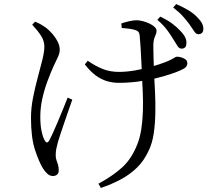

<svg xmlns="http://www.w3.org/2000/svg" viewBox="-20 -851 1040 948"><path d="M874 -611Q863 -612 854 -627.5Q845 -643 832 -663Q820 -683 803 -705.5Q786 -728 757 -753L771 -769Q807 -752 831 -734Q855 -716 872 -697Q889 -679 895.5 -664Q902 -649 900 -634Q900 -622 892.5 -616Q885 -610 874 -611ZM466 56Q533 20 580.5 -22Q628 -64 657 -136Q671 -170 677.5 -212.5Q684 -255 685.5 -301.5Q687 -348 685 -393Q683 -438 681 -475Q680 -506 678 -545.5Q676 -585 674 -619.5Q672 -654 670 -671Q669 -687 663.5 -693.5Q658 -700 647 -703Q635 -707 616 -709.5Q597 -712 581 -713L579 -735Q595 -741 617 -746Q639 -751 653 -751Q672 -751 695.5 -743.5Q719 -736 736 -724Q753 -712 753 -699Q753 -687 745.5 -671.5Q738 -656 737 -629Q737 -614 737.5 -589.5Q738 -565 739 -538Q740 -511 741 -483Q743 -444 745.5 -394.5Q748 -345 747 -292.5Q746 -240 739 -192Q732 -144 714 -107Q691 -57 656 -23Q621 11 576 35Q531 59 478 77ZM241 18Q226 18 214.5 7.5Q203 -3 193 -18Q173 -50 153 -110.5Q133 -171 133 -269Q133 -317 143 -368Q153 -419 166 -467Q179 -515 189 -555Q199 -595 199 -621Q199 -649 183 -674Q167 -699 139 -729L153 -744Q171 -737 182.5 -730Q194 -723 206 -715Q217 -707 233.5 -689.5Q250 -672 262.5 -649.5Q275 -627 275 -605Q275 -588 265 -567.5Q255 -547 244 -523Q230 -492 214.5 -450.5Q199 -409 189 -364Q179 -319 179 -275Q179 -233 185 -204.5Q191 -176 200 -159Q206 -148 211.5 -147.5Q217 -147 224 -159Q230 -170 241 -194Q252 -218 265 -249Q278 -280 291 -311.5Q304 -343 314 -369L337 -359Q327 -332 317 -302Q307 -272 296.5 -242.5Q286 -213 278.5 -189Q271 -165 267 -153Q262 -136 258.5 -119Q255 -102 255 -85Q255 -70 259 -59.5Q263 -49 266.5 -37.5Q270 -26 270 -9Q270 4 262 11Q254 18 241 18ZM565 -442Q536 -442 507.5 -450.5Q479 -459 452 -479Q425 -499 399 -533L413 -551Q454 -523 489.5 -509.5Q525 -496 567 -496Q605 -496 648 -503.5Q691 -511 730.5 -522.5Q770 -534 796 -544Q826 -556 837 -563.5Q848 -571 854 -571Q869 -571 887 -563Q905 -555 905 -540Q905 -529 898.5 -521Q892 -513 876 -506Q855 -496 822 -485Q789 -474 747.5 -464Q706 -454 659.5 -448Q613 -442 565 -442ZM959 -682Q948 -682 938 -697.5Q928 -713 914 -733Q901 -750 884 -769.5Q867 -789 835 -814L850 -831Q886 -815 910 -800.5Q934 -786 952 -768Q970 -750 977.5 -735.5Q985 -721 984 -705Q983 -694 976.5 -688Q970 -682 959 -682Z"/></svg>

Font: Noto Serif JP ExtraLight
Style: Regular
Weight: 400
Version: Version 2.003-H1;hotconv 1.1.1;makeotfexe 2.6.0